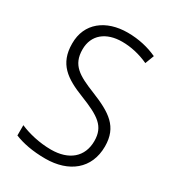

<svg xmlns="http://www.w3.org/2000/svg" viewBox="-178 -825 849 937"><g transform="rotate(30 246.5 -357.0)"><path d="M446 -187C446 -298 379 -340 265 -386C168 -425 114 -454 114 -543C114 -625 174 -672 264 -672C312 -672 363 -661 413 -638L432 -688C385 -710 328 -724 265 -724C144 -724 55 -658 56 -542C56 -428 123 -383 228 -342C339 -298 388 -267 388 -184C388 -94 325 -42 225 -42C159 -42 95 -58 49 -78V-20C93 -2 151 10 223 10C355 10 446 -61 446 -187Z"/></g></svg>

Font: Noto Sans Gujarati SemiCondensed Light
Style: Regular
Weight: 300
Width: 4
Designer: Jelle Bosma - Monotype Design Team, Universal Thirst
Foundry: Monotype Imaging Inc.
Version: Version 2.106